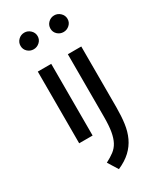

<svg xmlns="http://www.w3.org/2000/svg" viewBox="-233 -775 908 1090"><g transform="rotate(-30 221.5 -230.0)"><path d="M83 0V-470H171V0ZM127 -591Q104 -591 87.5 -606.5Q71 -622 71 -645Q71 -668 87.5 -684Q104 -700 127 -700Q149 -700 166 -684Q183 -668 183 -645Q183 -622 166 -606.5Q149 -591 127 -591ZM280 -470H368V-71Q368 -14 361.5 33.5Q355 81 337 119.5Q319 158 287 188Q255 218 205 240L164 174Q195 158 217.5 141Q240 124 253.5 98.5Q267 73 273.5 35.5Q280 -2 280 -60ZM323 -591Q300 -591 283.5 -606.5Q267 -622 267 -645Q267 -668 283.5 -684Q300 -700 323 -700Q345 -700 362 -684Q379 -668 379 -645Q379 -622 362 -606.5Q345 -591 323 -591Z"/></g></svg>

Font: Mukta Malar
Style: Regular
Weight: 400
Designer: Aadarsh Rajan, Girish Dalvi, Yashodeep Gholap
Foundry: Ek Type
Version: Version 2.538;PS 1.000;hotconv 16.6.51;makeotf.lib2.5.65220;